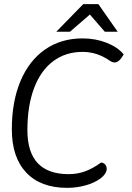

<svg xmlns="http://www.w3.org/2000/svg" viewBox="-20 -895 636 925"><path d="M37 -272Q37 -405 78.5 -504Q120 -603 197 -656.5Q274 -710 378 -710Q440 -710 493.5 -689Q547 -668 576 -633Q554 -594 533 -594Q521 -594 508 -603Q448 -645 378 -645Q296 -645 236 -600Q176 -555 144 -470Q112 -385 112 -268Q112 -56 311 -56Q353 -56 390 -69.5Q427 -83 467 -112Q480 -111 487.5 -101.5Q495 -92 494 -78Q491 -55 463 -34.5Q435 -14 392.5 -2Q350 10 303 10Q176 10 106.5 -63.5Q37 -137 37 -272ZM381 -875H454L547 -742H485L413 -825L317 -742H251Z"/></svg>

Font: Krub
Style: Italic
Weight: 400
Italic angle: -8°
Designer: Ekaluck Peanpanawate
Foundry: Cadson Demak Co.,Ltd.
Version: Version 1.000; ttfautohint (v1.6)